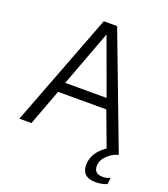

<svg xmlns="http://www.w3.org/2000/svg" viewBox="-165 -845 1017 1164"><g transform="rotate(20 344.0 -263.0)"><path d="M388 -730 664 -1 665 0Q623 11 592.5 42Q562 73 562 109Q562 159 618 159Q641 159 666 148L661 190Q627 204 589 204Q499 204 499 125Q499 46 582 -11L499 -233H188L101 0H23L302 -730ZM210 -299H477L345 -660Z"/></g></svg>

Font: Nacelle Light
Style: Regular
Weight: 300
Designer: Sora Sagano
Foundry: Sora Sagano
Version: Version 1.000;FEAKit 1.0